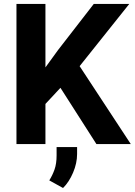

<svg xmlns="http://www.w3.org/2000/svg" viewBox="-20 -731 684 974"><path d="M210.5 -710.9V0H63.5V-710.9ZM635.7 -710.9 354 -357.9 190.4 -182.1 164.1 -325.2 274.4 -477.1 455.6 -710.9ZM469.2 0 260.3 -326.7 368.2 -419.4 643.6 0ZM371.1 15.1V50.3Q371.1 96.7 350.8 144.5Q330.6 192.4 299.8 222.7L230 184.1Q246.6 157.7 256.8 128.4Q267.1 99.1 267.1 57.6V15.1Z"/></svg>

Font: RobotoDEMO
Style: Regular
Weight: 400
Designer: Christian Robertson
Foundry: Google
Version: Version 2.136